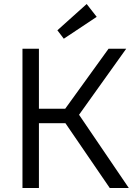

<svg xmlns="http://www.w3.org/2000/svg" viewBox="-20 -937 676 957"><path d="M298 -744 266 -786 412 -917 462 -853ZM92 0V-694H174V-395H305L521 -694H609L374 -365L622 0H527L306 -323H174V0Z"/></svg>

Font: Cantarell
Style: Regular
Weight: 400
Designer: Dave Crossland, Nikolaus Waxweiler, Florian Fecher, Jacques Le Bailly, Eben Sorkin, Alexei Vanyashin, Alexios Zavras, Em
Version: Version 0.303